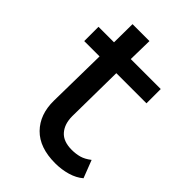

<svg xmlns="http://www.w3.org/2000/svg" viewBox="-188 -683 770 770"><g transform="rotate(45 197.5 -298.0)"><path d="M272 9Q183 9 136.5 -38.5Q90 -86 91 -165L95 -420H8V-501H96L97 -605H193L191 -501H361V-420H190L187 -173Q187 -129 210 -102.5Q233 -76 281 -76Q304 -76 324 -81.5Q344 -87 366 -104L395 -29Q373 -10 340.5 -0.5Q308 9 272 9Z"/></g></svg>

Font: Livvic Medium
Style: Regular
Weight: 500
Designer: Jacques Le Bailly, Baron von Fonthausen
Version: Version 1.001; ttfautohint (v1.8.2)